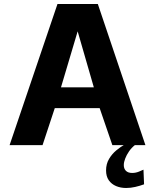

<svg xmlns="http://www.w3.org/2000/svg" viewBox="-20 -731 781 967"><path d="M28.3 0 269.5 -710.9H472.7L712.4 0H545.9L481.9 -186.5H255.9L194.3 0ZM287.1 -291H452.6L371.1 -573.2ZM615.2 215.8Q587.4 215.8 564.5 206.1Q541.5 196.3 527.8 176.8Q514.2 157.2 514.2 127.4Q514.2 94.7 529.1 69.6Q543.9 44.4 565.7 26.4Q587.4 8.3 606.9 -2.4H662.1Q643.1 12.2 630.1 31Q617.2 49.8 610.4 67.9Q603.5 85.9 603.5 100.6Q603.5 118.7 614.3 129.4Q625 140.1 646 140.1Q663.1 140.1 679.9 133.3Q696.8 126.5 702.6 123.5L705.6 197.3Q684.6 205.1 661.4 210.4Q638.2 215.8 615.2 215.8Z"/></svg>

Font: Comme
Style: Bold
Weight: 700
Version: Version 1.000;gftools[0.9.27]